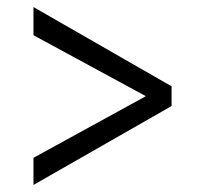

<svg xmlns="http://www.w3.org/2000/svg" viewBox="-20 -571 568 545"><path d="M467 -270 75 -46V-123L394 -298L75 -471V-551L467 -326Z"/></svg>

Font: Gudea
Style: Regular
Weight: 400
Designer: Agustina Mingote
Foundry: Agustina Mingote
Version: Version 1.002